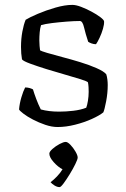

<svg xmlns="http://www.w3.org/2000/svg" viewBox="-20 -520 516 786"><path d="M216 0Q192 0 165.5 -9Q139 -18 115 -30.5Q91 -43 75.5 -55Q60 -67 58 -72Q60 -96 67.5 -121.5Q75 -147 83 -162Q93 -162 101.5 -159.5Q110 -157 115 -154Q120 -137 128.5 -114.5Q137 -92 147 -72Q180 -63 222 -63Q250 -63 280 -66.5Q310 -70 333 -79Q337 -89 340 -107.5Q343 -126 343 -144Q343 -153 342.5 -163Q342 -173 340 -183Q337 -187 310.5 -195.5Q284 -204 246.5 -214.5Q209 -225 170.5 -237Q132 -249 103.5 -259.5Q75 -270 70 -277Q66 -300 66 -328Q66 -361 71.5 -390.5Q77 -420 85 -439Q101 -449 135 -463.5Q169 -478 207.5 -489Q246 -500 276 -500Q291 -500 312 -492Q333 -484 354.5 -472.5Q376 -461 390.5 -450Q405 -439 406 -433Q407 -421 401.5 -402Q396 -383 387.5 -365Q379 -347 373 -339Q363 -339 354 -342.5Q345 -346 341 -349Q330 -382 324 -408Q318 -434 307 -434Q284 -434 252.5 -431.5Q221 -429 192.5 -425.5Q164 -422 148 -417Q144 -405 142.5 -387.5Q141 -370 141 -355Q141 -343 142 -332Q143 -321 144 -314Q148 -311 173 -303.5Q198 -296 234.5 -286.5Q271 -277 308.5 -265.5Q346 -254 375.5 -241Q405 -228 415 -216Q418 -207 419.5 -195Q421 -183 421 -172Q421 -139 414.5 -105Q408 -71 403 -60Q387 -47 356 -33Q325 -19 287.5 -9.5Q250 0 216 0ZM224 246Q214 246 203.5 239.5Q193 233 187 226Q200 216 213.5 202Q227 188 236 173Q218 164 200 144Q182 124 182 109Q182 101 195 89.5Q208 78 224 69.5Q240 61 249 61Q257 61 268.5 73Q280 85 289 100.5Q298 116 298 125Q298 132 288.5 151.5Q279 171 265.5 193Q252 215 240.5 230.5Q229 246 224 246Z"/></svg>

Font: Texturina ExtraLight
Style: Regular
Weight: 200
Designer: Guillermo Torres Carreño
Foundry: Omnibus-Type
Version: Version 1.002; ttfautohint (v1.8.3)